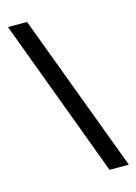

<svg xmlns="http://www.w3.org/2000/svg" viewBox="-111 -774 593 835"><g transform="rotate(-15 186.0 -357.0)"><path d="M96 -714H10L276 0H363Z"/></g></svg>

Font: Noto Sans Lycian
Style: Regular
Weight: 400
Designer: Monotype Design Team
Foundry: Monotype Imaging Inc.
Version: Version 2.002